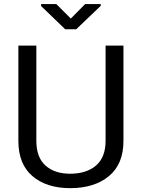

<svg xmlns="http://www.w3.org/2000/svg" viewBox="-20 -942 716 972"><path d="M335 10.5Q216 10.5 144.5 -50.2Q73 -111 73 -229V-711H164V-229Q164 -145.5 210.2 -104Q256.5 -62.5 335 -62.5Q417.5 -62.5 466 -104Q514.5 -145.5 514.5 -229V-711H605V-229Q605 -111 531.2 -50.2Q457.5 10.5 335 10.5ZM366 -794H310L188 -911.5V-921.5H265L338.5 -848L411 -921.5H490V-912.5Z"/></svg>

Font: Roberto Sans
Style: Regular
Weight: 400
Designer: Google (font) & Cristiano Sobral (main changes)
Version: Version 1.500; ttfautohint (v1.8.4.7-5d5b-dirty)